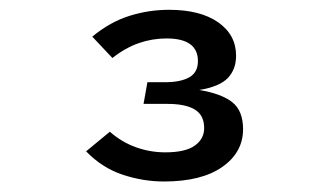

<svg xmlns="http://www.w3.org/2000/svg" viewBox="-20 -678 655 382"><path d="M316.4 -658.5Q378.5 -658.5 414.1 -633.6Q449.7 -608.7 449.7 -567.2Q449.7 -540 433.3 -522.8Q416.9 -505.6 376.4 -499Q420 -491.8 441.8 -474.9Q463.6 -457.9 463.6 -421Q463.6 -374.9 422.3 -345.9Q381 -316.9 306.2 -316.9Q264.6 -316.9 223.8 -330.5Q183.1 -344.1 151.3 -376.9L198.5 -415.9Q222.6 -394.9 250.8 -384.9Q279 -374.9 308.7 -374.9Q348.7 -374.9 367.4 -388.2Q386.2 -401.5 386.2 -423.1Q386.2 -448.7 367.7 -460Q349.2 -471.3 313.3 -471.3H265.6L273.3 -514.4H308.2Q339 -514.4 356.4 -524.1Q373.8 -533.8 373.8 -556.4Q373.8 -601.5 311.3 -601.5Q283.1 -601.5 256.4 -592.3Q229.7 -583.1 203.6 -562.6L163.6 -605.1Q199 -634.4 237.4 -646.4Q275.9 -658.5 316.4 -658.5Z"/></svg>

Font: FiraCode Nerd Font
Style: Regular
Weight: 400
Designer: Carrois Corporate, Edenspiekermann AG, Nikita Prokopov
Foundry: Carrois Corporate, Edenspiekermann AG, Nikita Prokopov
Version: Version 6.002;Nerd Fonts 2.1.0